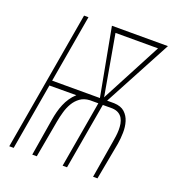

<svg xmlns="http://www.w3.org/2000/svg" viewBox="-130 -816 846 920"><g transform="rotate(20 293.5 -355.5)"><path d="M136.7 0 168 -189.9Q171.4 -210.9 176.8 -231.4Q182.1 -252 190.2 -271.2Q198.2 -290.5 210 -307.9Q221.7 -325.2 237.8 -339.8L100.6 -339.4L42 0H19.5L142.1 -710.9H164.6L105 -365.7H348.6L284.2 -710.9H569.8L385.3 -365.7H421.4Q456.5 -364.3 475.6 -346.7Q494.6 -329.1 502.4 -303Q510.3 -276.9 509.5 -246.6Q508.8 -216.3 504.4 -189.9L469.2 0H446.8L478.5 -189.9Q481 -204.1 483.2 -220.2Q485.4 -236.3 485.6 -252.4Q485.8 -268.6 483.2 -283.7Q480.5 -298.8 473.4 -311Q466.3 -323.2 453.6 -330.8Q440.9 -338.4 421.4 -339.4H373L314 0H291.5L350.1 -339.4H307.1Q277.8 -337.9 258.1 -323.5Q238.3 -309.1 225.6 -287.6Q212.9 -266.1 205.6 -240.2Q198.2 -214.4 193.8 -189.9L159.7 0ZM528.8 -684.6H312L365.2 -382.3L365.7 -375.5L369.6 -382.3Z"/></g></svg>

Font: Roboto Mono Thin
Style: Italic
Weight: 250
Designer: Google
Version: Version 2.000985; 2015; ttfautohint (v1.3)